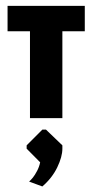

<svg xmlns="http://www.w3.org/2000/svg" viewBox="-20 -411 322 668"><path d="M127.3 237.7Q161.3 208.3 179.2 171.3Q197 134.3 197 106.3V94.7L140 40H127.3L72.7 94.7V106.3L119.7 153.7Q116.7 169 109 183.7Q101.3 198.3 94.5 206.7Q87.7 215 81.3 220.7ZM84.3 0H197V-302.3H275V-390.7H6.3V-302.3H84.3Z"/></svg>

Font: Jomhuria
Style: Regular
Weight: 400
Designer: Arabic design by Kourosh Beigpour, Latin design by Eben Sorkin, engineering by Lasse Fister and Khaled Hosney
Version: Version 1.0010